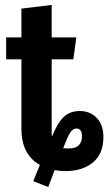

<svg xmlns="http://www.w3.org/2000/svg" viewBox="-20 -681 440 780"><path d="M400 -124Q400 -56 357.5 -21Q315 14 246 14Q222 14 202 10L176 79L115 55L142 -11Q107 -30 87 -66.5Q67 -103 67 -158V-440H5V-529H67V-646L190 -661V-529H290L278 -440H190V-145Q190 -132 191 -126Q213 -181 238.5 -205.5Q264 -230 304 -230Q346 -230 373 -202Q400 -174 400 -124ZM313 -128Q313 -159 290 -159Q276 -159 265 -142Q254 -125 237 -79Q244 -78 260 -78Q313 -78 313 -128Z"/></svg>

Font: Fira Sans Compressed Medium
Style: Regular
Weight: 500
Width: 1
Designer: bBox Type GmbH & Carrois Corporate GbR & Edenspiekermann AG
Foundry: bBox Type GmbH & Carrois Corporate GbR & Edenspiekermann AG
Version: Version 4.301